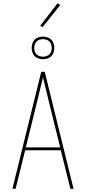

<svg xmlns="http://www.w3.org/2000/svg" viewBox="-20 -1186 540 1206"><path d="M58 0 239 -735H261L442 0H422L362 -242H138L78 0ZM358 -260 301 -490Q288 -543 275.5 -595.5Q263 -648 250 -700Q237 -648 224.5 -595.5Q212 -543 199 -490L142 -260ZM250 -814Q236 -814 222 -818.5Q208 -823 198 -833Q188 -843 183.5 -857Q179 -871 179 -885Q179 -899 183.5 -913Q188 -927 198 -937Q208 -947 222 -951.5Q236 -956 250 -956Q264 -956 278 -951.5Q292 -947 302 -937Q312 -927 316.5 -913Q321 -899 321 -885Q321 -871 316.5 -857Q312 -843 302 -833Q292 -823 278 -818.5Q264 -814 250 -814ZM250 -830Q261 -830 272 -833.5Q283 -837 290.5 -844.5Q298 -852 301.5 -863Q305 -874 305 -885Q305 -896 301.5 -907Q298 -918 290.5 -925.5Q283 -933 272 -936.5Q261 -940 250 -940Q239 -940 228 -936.5Q217 -933 209.5 -925.5Q202 -918 198.5 -907Q195 -896 195 -885Q195 -874 198.5 -863Q202 -852 209.5 -844.5Q217 -837 228 -833.5Q239 -830 250 -830ZM247 -1015 233 -1025 342 -1166 358 -1154Z"/></svg>

Font: Iosevka SS04 Thin
Style: Regular
Weight: 100
Monospace: yes
Designer: Belleve Invis
Foundry: Belleve Invis
Version: Version 19.0.0; ttfautohint (v1.8.4)